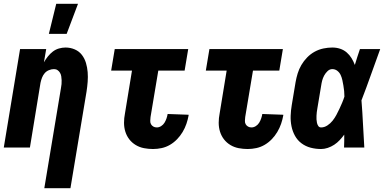

<svg xmlns="http://www.w3.org/2000/svg" viewBox="-20 -779 2040 1014"><path d="M214 215 302 -314Q304 -325 305 -335Q306 -345 305.5 -355.5Q305 -366 303.5 -376Q302 -386 297 -394.5Q292 -403 284 -408.5Q276 -414 265 -414Q252 -414 238.5 -408.5Q225 -403 216 -392.5Q207 -382 202 -369Q197 -356 194 -342L138 0H0L86 -520H224L212 -450Q221 -466 233 -481Q245 -496 259.5 -507Q274 -518 291.5 -523Q309 -528 326 -528Q352 -528 375 -518Q398 -508 412.5 -489Q427 -470 434 -446.5Q441 -423 443 -398Q445 -373 443 -347Q441 -321 437 -295L352 215ZM238 -600 277 -759H392L332 -600Z M788 8Q764 8 740.5 3.5Q717 -1 697 -13Q677 -25 663 -43Q649 -61 642 -83.5Q635 -106 635 -130.5Q635 -155 640 -180L677 -406H567L586 -520H974L955 -406H816L775 -161Q774 -151 773.5 -141Q773 -131 777.5 -123Q782 -115 790 -110.5Q798 -106 808 -106Q820 -106 831 -113Q842 -120 848.5 -130.5Q855 -141 859 -152.5Q863 -164 865 -175V-177L976 -173V-169Q972 -147 964.5 -125Q957 -103 944.5 -82Q932 -61 915 -43.5Q898 -26 877.5 -14Q857 -2 834 3Q811 8 788 8Z M1288 8Q1264 8 1240.5 3.5Q1217 -1 1197 -13Q1177 -25 1163 -43Q1149 -61 1142 -83.5Q1135 -106 1135 -130.5Q1135 -155 1140 -180L1177 -406H1067L1086 -520H1474L1455 -406H1316L1275 -161Q1274 -151 1273.5 -141Q1273 -131 1277.5 -123Q1282 -115 1290 -110.5Q1298 -106 1308 -106Q1320 -106 1331 -113Q1342 -120 1348.5 -130.5Q1355 -141 1359 -152.5Q1363 -164 1365 -175V-177L1476 -173V-169Q1472 -147 1464.5 -125Q1457 -103 1444.5 -82Q1432 -61 1415 -43.5Q1398 -26 1377.5 -14Q1357 -2 1334 3Q1311 8 1288 8Z M1676 8Q1647 8 1620.5 1Q1594 -6 1572.5 -22Q1551 -38 1538 -61.5Q1525 -85 1519.5 -112Q1514 -139 1515 -167.5Q1516 -196 1521 -225L1541 -345Q1545 -368 1552 -391Q1559 -414 1571.5 -435.5Q1584 -457 1602 -475.5Q1620 -494 1642 -506Q1664 -518 1688 -523Q1712 -528 1735 -528Q1757 -528 1776.5 -521.5Q1796 -515 1811 -502Q1826 -489 1836.5 -472Q1847 -455 1854 -436Q1860 -457 1867 -478Q1874 -499 1881 -520H1988Q1963 -452 1939 -384Q1915 -316 1889 -249Q1894 -187 1897 -124.5Q1900 -62 1904 0H1797Q1798 -17 1798 -34Q1798 -51 1798 -68Q1787 -53 1774 -39Q1761 -25 1745 -14.5Q1729 -4 1711 2Q1693 8 1676 8ZM1676 -106Q1693 -106 1709 -116.5Q1725 -127 1736.5 -141.5Q1748 -156 1756.5 -172Q1765 -188 1772.5 -204Q1780 -220 1787 -236.5Q1794 -253 1799 -269Q1799 -284 1797.5 -298.5Q1796 -313 1793.5 -327.5Q1791 -342 1788 -356Q1785 -370 1779 -383Q1773 -396 1761.5 -405Q1750 -414 1735 -414Q1721 -414 1710 -403.5Q1699 -393 1692 -380Q1685 -367 1681.5 -353.5Q1678 -340 1676 -326L1656 -206Q1654 -196 1653 -186.5Q1652 -177 1651.5 -167.5Q1651 -158 1651.5 -148.5Q1652 -139 1654 -130Q1656 -121 1661 -113.5Q1666 -106 1676 -106Z"/></svg>

Font: Iosevka Term Curly Heavy
Style: Italic
Weight: 900
Italic angle: -9°
Designer: Belleve Invis
Foundry: Belleve Invis
Version: Version 32.3.0